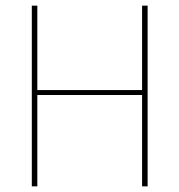

<svg xmlns="http://www.w3.org/2000/svg" viewBox="-20 -659 634 679"><path d="M112 -639V0H92.5V-639ZM502 -639V0H482.5V-639ZM103.5 -323V-340.5H493.5V-323Z"/></svg>

Font: Anek Malayalam Medium Thin
Style: Regular
Weight: 250
Version: Version 1.003